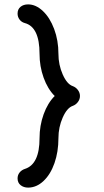

<svg xmlns="http://www.w3.org/2000/svg" viewBox="-20 -769 473 874"><path d="M60 43Q60 28 69 16.5Q78 5 93 0Q160 -21 160 -140Q160 -197 178.5 -248.5Q197 -300 229 -332Q197 -364 178.5 -415.5Q160 -467 160 -524Q160 -646 93 -664Q78 -668 69 -680Q60 -692 60 -707Q60 -727 73.5 -738Q87 -749 108 -749Q143 -749 175 -719Q207 -689 226.5 -637Q246 -585 246 -524Q246 -474 265.5 -430Q285 -386 311 -377Q325 -372 334.5 -359.5Q344 -347 344 -332Q344 -317 334.5 -304.5Q325 -292 311 -287Q285 -278 265.5 -234Q246 -190 246 -140Q246 -78 228 -26.5Q210 25 178 55Q146 85 108 85Q88 85 74 74Q60 63 60 43Z"/></svg>

Font: Tsukimi Rounded SemiBold
Style: Regular
Weight: 600
Designer: Takashi Funayama
Foundry: Takashi Funayama
Version: Version 1.032; ttfautohint (v1.8.3)